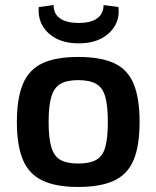

<svg xmlns="http://www.w3.org/2000/svg" viewBox="-20 -729 620 762"><path d="M290 -503Q380 -503 433.5 -478Q487 -453 510.5 -396Q534 -339 534 -245Q534 -151 510.5 -94.5Q487 -38 433.5 -12.5Q380 13 290 13Q202 13 148.5 -12.5Q95 -38 71 -94.5Q47 -151 47 -245Q47 -339 71 -396Q95 -453 148.5 -478Q202 -503 290 -503ZM290 -411Q246 -411 220.5 -396.5Q195 -382 184 -346Q173 -310 173 -245Q173 -180 184 -144Q195 -108 220.5 -94Q246 -80 290 -80Q335 -80 361 -94Q387 -108 397.5 -144Q408 -180 408 -245Q408 -310 397.5 -346Q387 -382 361 -396.5Q335 -411 290 -411ZM391 -709 450 -701Q455 -660 436.5 -627.5Q418 -595 381.5 -576Q345 -557 292 -557Q240 -557 203.5 -576Q167 -595 148.5 -627.5Q130 -660 134 -701L193 -709Q192 -675 217.5 -656.5Q243 -638 293 -638Q341 -638 366 -656.5Q391 -675 391 -709Z"/></svg>

Font: Exo 2 SemiBold
Style: Regular
Weight: 600
Designer: Natanael Gama
Foundry: Natanael Gama
Version: Version 2.010